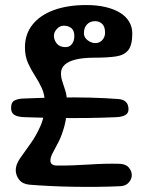

<svg xmlns="http://www.w3.org/2000/svg" viewBox="-20 -734 563 762"><path d="M97 -1Q69.5 -3.5 56 -20.8Q42.5 -38 42.5 -59Q42.5 -81 60 -106.2Q77.5 -131.5 100.2 -162.8Q123 -194 140.5 -233.8Q158 -273.5 158 -324Q158 -358 146 -384Q134 -410 118.5 -433.8Q103 -457.5 91 -484.2Q79 -511 79 -546Q79 -598.5 109 -636.2Q139 -674 193.8 -694Q248.5 -714 323 -714Q364.5 -714 398 -706.2Q431.5 -698.5 455.5 -684Q479.5 -669.5 492.2 -648.5Q505 -627.5 505 -601Q505 -555.5 489.2 -535.2Q473.5 -515 440 -510Q406.5 -505 354 -505Q311 -505 281.5 -498Q252 -491 237 -477.2Q222 -463.5 222 -443Q222 -426 228 -409Q234 -392 240 -371.8Q246 -351.5 246 -324Q246 -272 236 -235Q226 -198 213 -172.2Q200 -146.5 190 -128.5Q180 -110.5 180 -96.5Q180 -87 186.8 -82Q193.5 -77 206 -77Q264.5 -76.5 332.2 -81Q400 -85.5 453 -84Q478.5 -83.5 490.8 -69.5Q503 -55.5 503 -39Q503 -23.5 491.2 -9.8Q479.5 4 457 5Q413.5 7 366 7.5Q318.5 8 270.8 7.2Q223 6.5 178.5 4.2Q134 2 97 -1ZM449 -341Q470 -339.5 480 -329.2Q490 -319 490 -300Q490 -284.5 477 -277.2Q464 -270 442 -269Q385.5 -266.5 329.5 -265.8Q273.5 -265 211.8 -265.8Q150 -266.5 77 -269Q49.5 -270 36.8 -278.2Q24 -286.5 24 -305Q24 -329 38.8 -335.8Q53.5 -342.5 73 -343Q146.5 -346 213 -347Q279.5 -348 338.5 -346.5Q397.5 -345 449 -341ZM240 -547Q256 -547 265.5 -559.2Q275 -571.5 275 -591Q275 -613 263 -622.5Q251 -632 233 -632Q217.5 -632 205.8 -619.2Q194 -606.5 194 -592Q194 -575 205.5 -561Q217 -547 240 -547ZM358 -563Q375.5 -563 386.2 -575.2Q397 -587.5 397 -604Q397 -628 385.8 -639Q374.5 -650 357 -650Q337.5 -650 325.2 -637Q313 -624 313 -602Q313 -585.5 327.8 -574.2Q342.5 -563 358 -563Z"/></svg>

Font: Kablammo
Style: Regular
Weight: 400
Designer: Travis Kochel, Lizy Gershenzon, Daria Petrova, Ethan Cohen
Foundry: Vectro Type Foundry
Version: Version 1.002